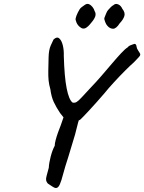

<svg xmlns="http://www.w3.org/2000/svg" viewBox="-20 -878 730 972"><path d="M319 -262 284 -306Q264 -336 252 -362Q240 -388 235 -426Q228 -450 226 -471Q224 -492 224.5 -519.5Q225 -547 226 -588Q227 -626 237 -648Q247 -670 251 -678Q268 -694 280 -683.5Q292 -673 298 -648.5Q304 -624 303 -595Q306 -488 317.5 -430.5Q329 -373 347 -359Q358 -356 367.5 -361.5Q377 -367 393 -384.5Q409 -402 438 -433Q466 -462 494 -494.5Q522 -527 547.5 -557Q573 -587 593.5 -609Q614 -631 626 -638Q630 -644 638.5 -648Q647 -652 654.5 -654Q662 -656 662 -656Q670 -654 671 -643.5Q672 -633 679 -623Q681 -619 686 -612Q691 -605 690 -600Q690 -597 682.5 -588.5Q675 -580 667 -572Q659 -564 654 -559Q641 -548 613.5 -520.5Q586 -493 557 -461.5Q528 -430 508 -405Q464 -354 429.5 -317Q395 -280 387 -273Q386 -271 373.5 -266.5Q361 -262 356 -254ZM258 73Q254 72 243 65Q232 58 222 51Q215 43 213.5 34.5Q212 26 216 12Q220 -2 227 -29Q228 -52 236.5 -85Q245 -118 257 -140Q257 -151 262 -170Q267 -189 274.5 -209.5Q282 -230 288 -245L306 -297L346 -331L390 -297Q386 -291 383 -283Q380 -275 375 -256Q370 -237 360 -197Q352 -170 342.5 -139Q333 -108 325 -81Q317 -54 311 -37Q299 8 291 33.5Q283 59 275.5 67.5Q268 76 258 73ZM524 -747Q517 -754 512 -768Q507 -782 508 -786Q510 -791 516 -806.5Q522 -822 527 -827Q531 -832 540 -841Q549 -850 553 -851Q564 -862 578 -856Q592 -850 599 -834Q615 -814 609.5 -796.5Q604 -779 586 -760Q568 -732 552 -732.5Q536 -733 524 -747ZM385 -741Q373 -750 367 -764.5Q361 -779 363 -785Q365 -796 374 -814.5Q383 -833 390 -839Q393 -841 398.5 -845.5Q404 -850 409 -853Q420 -861 430 -857Q440 -853 448 -843Q456 -833 459 -822Q467 -809 462 -794.5Q457 -780 442 -763Q426 -742 412.5 -735.5Q399 -729 385 -741Z"/></svg>

Font: Caveat SemiBold
Style: Regular
Weight: 600
Designer: Pablo Impallari
Foundry: Pablo Impallari
Version: Version 2.000